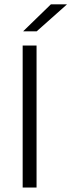

<svg xmlns="http://www.w3.org/2000/svg" viewBox="-20 -844 320 864"><path d="M144.5 -639V0H82V-639ZM85 -704 209 -824.5H280.5V-823.5L145 -703H85Z"/></svg>

Font: Anek Malayalam Light
Style: Regular
Weight: 300
Version: Version 1.003